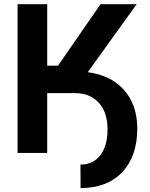

<svg xmlns="http://www.w3.org/2000/svg" viewBox="-20 -748 734 939"><path d="M65.9 0V-727.5H210.9V-426.8H263.7L471.7 -727.5H648.4L409.2 -395Q522.9 -379.9 586.9 -307.6Q650.9 -235.4 651.4 -119.6Q651.4 16.6 577.4 94.2Q503.4 171.9 374 171.9L373.5 57.1Q436 57.1 471.4 9.8Q506.8 -37.6 505.9 -118.7Q504.9 -201.2 461.9 -246.8Q418.9 -292.5 347.7 -292.5H210.9V0Z"/></svg>

Font: Inter
Style: Bold
Weight: 700
Designer: Rasmus Andersson
Foundry: rsms
Version: Version 4.001;git-9221beed3